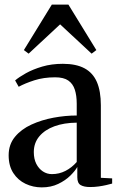

<svg xmlns="http://www.w3.org/2000/svg" viewBox="-20 -803 520 832"><path d="M161 9Q123.5 9 90.8 -6.5Q58 -22 37.8 -53Q17.5 -84 17.5 -130Q17.5 -177 44.8 -210Q72 -243 116.2 -263.2Q160.5 -283.5 212 -293Q263.5 -302.5 312.5 -302.5V-353.5Q312.5 -389 304.2 -414.5Q296 -440 276 -454Q256 -468 219 -468Q169 -468 128.8 -455Q88.5 -442 61 -427L45.5 -454.5Q62.5 -469 92.5 -485.8Q122.5 -502.5 163 -514.5Q203.5 -526.5 252.5 -526.5Q310 -526.5 346.2 -507Q382.5 -487.5 399.8 -447.8Q417 -408 417 -347V-32.5L466 -30V-7.5Q455.5 -4.5 440.2 -1Q425 2.5 407.2 5Q389.5 7.5 370.5 7.5Q344 7.5 329.5 -1Q315 -9.5 315 -35V-79.5Q306 -63 284.8 -42Q263.5 -21 232.2 -6Q201 9 161 9ZM205 -48.5Q236.5 -48.5 263.8 -62.5Q291 -76.5 312.5 -101V-271.5Q257.5 -271 215.8 -255.8Q174 -240.5 150.2 -212Q126.5 -183.5 126.5 -144Q126.5 -114.5 137.2 -93.2Q148 -72 165.8 -60.2Q183.5 -48.5 205 -48.5ZM104 -570.5 83.5 -586 204.5 -783H276.5L397.5 -586L377 -570.5L240.5 -697.5Z"/></svg>

Font: Merriweather 120pt Medium
Style: Regular
Weight: 500
Version: Version 2.100